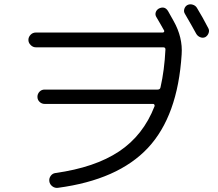

<svg xmlns="http://www.w3.org/2000/svg" viewBox="-20 -858 1040 914"><path d="M914.1 -697.3Q894.5 -733.4 860.4 -792Q853.5 -802.7 857.4 -815.4Q861.3 -828.1 872.1 -834Q883.8 -839.8 897 -835.9Q910.2 -832 917 -821.3Q943.4 -778.3 971.7 -723.6Q977.5 -712.9 973.1 -700.7Q968.8 -688.5 958 -681.6Q946.3 -675.8 933.6 -680.7Q920.9 -685.5 914.1 -697.3ZM243.2 -34.2Q431.6 -60.5 546.9 -137.2Q662.1 -213.9 715.8 -352.5Q716.8 -356.4 714.8 -359.9Q712.9 -363.3 709 -363.3H192.4Q178.7 -363.3 168.5 -373Q158.2 -382.8 158.2 -397Q158.2 -411.1 168 -421.4Q177.7 -431.6 192.4 -431.6H730.5Q742.2 -431.6 744.1 -442.4Q762.7 -523.4 767.6 -623Q767.6 -632.8 756.8 -632.8H150.4Q136.7 -632.8 126 -643.6Q115.2 -654.3 115.2 -668Q115.2 -681.6 125.5 -692.4Q135.7 -703.1 150.4 -703.1H754.9Q758.8 -703.1 760.7 -706.1Q762.7 -709 761.7 -711.9Q755.9 -721.7 743.7 -743.7Q731.4 -765.6 724.6 -776.4Q717.8 -787.1 721.2 -798.8Q724.6 -810.5 736.3 -817.4Q764.6 -831.1 780.3 -804.7Q789.1 -790 806.6 -757.8Q850.6 -679.7 844.7 -598.6Q826.2 -305.7 684.1 -153.8Q542 -2 255.9 36.1Q241.2 38.1 229 28.8Q216.8 19.5 214.8 4.9Q212.9 -8.8 221.2 -20.5Q229.5 -32.2 243.2 -34.2Z"/></svg>

Font: Rounded-X Mgen+ 1mn regular
Style: Regular
Weight: 400
Designer: [Source Han Sans]
Ryoko NISHIZUKA  (kana & ideographs); Paul D. Hunt (Latin, Greek & Cyrillic); Wenlong ZHANG  (bopomofo
Version: Version 1.059.20150602